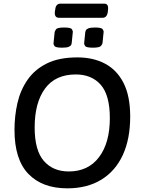

<svg xmlns="http://www.w3.org/2000/svg" viewBox="-20 -1020 771 1047"><path d="M302 -923Q276 -923 279 -956L281 -967Q284 -1000 309 -1000H549Q573 -1000 569 -967L568 -956Q564 -923 539 -923ZM486 -760Q450 -760 444 -769.5Q438 -779 439 -785L445 -845Q446 -848 448 -854Q450 -860 461 -865Q472 -870 498 -870Q533 -870 539.5 -861Q546 -852 545 -845L539 -785Q538 -779 530.5 -769.5Q523 -760 486 -760ZM319 -760Q283 -760 277 -769Q271 -778 272 -785L278 -845Q279 -851 286 -860.5Q293 -870 330 -870Q366 -870 372 -860.5Q378 -851 377 -845L371 -785Q371 -782 368.5 -776Q366 -770 355.5 -765Q345 -760 319 -760ZM347 7Q211 7 135 -71.5Q59 -150 59 -312Q59 -387 75 -457.5Q91 -528 130 -584.5Q169 -641 235.5 -674Q302 -707 402 -707Q489 -707 553.5 -672.5Q618 -638 654 -567Q690 -496 690 -384Q690 -263 650 -175.5Q610 -88 533 -40.5Q456 7 347 7ZM355 -85Q461 -85 520 -163Q579 -241 579 -376Q579 -501 529.5 -557.5Q480 -614 393 -614Q282 -614 225.5 -537Q169 -460 169 -325Q169 -200 219 -142.5Q269 -85 355 -85Z"/></svg>

Font: Asap Medium
Style: Italic
Weight: 500
Italic angle: -6°
Designer: Pablo Cosgaya
Foundry: Omnibus-Type
Version: Version 3.001; ttfautohint (v1.8.3)